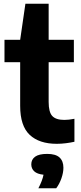

<svg xmlns="http://www.w3.org/2000/svg" viewBox="-20 -760 433 1028"><path d="M284 10Q190 10 139 -38Q88 -86 88 -193V-427H4V-547H88L116 -740H240.5V-547H375.5V-427H240.5V-214.5Q240.5 -159.5 260 -138.8Q279.5 -118 324.5 -118Q337 -118 349.8 -119.5Q362.5 -121 378.5 -124V-1Q358.5 3.5 333.2 6.8Q308 10 284 10ZM185.5 248Q207.5 205.5 213 175.5Q179 172 163.2 157.2Q147.5 142.5 147.5 120Q147.5 94 168 79Q188.5 64 233 64Q278 64 298.8 83.2Q319.5 102.5 319.5 138Q319.5 164.5 308.8 195Q298 225.5 281 248Z"/></svg>

Font: Encode Sans SmCnd
Style: Bold
Weight: 700
Width: 4
Designer: Multiple Designers
Foundry: Impallari Type
Version: Version 3.002; ttfautohint (v1.8.3) -l 8 -r 50 -G 200 -x 14 